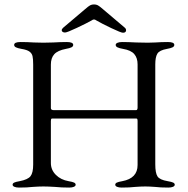

<svg xmlns="http://www.w3.org/2000/svg" viewBox="-20 -843 850 868"><path d="M37 0ZM37 -8Q37 -14 44 -17.5Q51 -21 69 -24Q106 -31 118 -46.5Q130 -62 130 -99V-551Q130 -577 127 -589.5Q124 -602 113 -610Q102 -618 77 -622Q60 -625 52 -629Q44 -633 44 -640Q44 -653 73 -653Q103 -653 133 -651L176 -650L221 -651Q253 -653 282 -653Q311 -653 311 -640Q311 -633 303 -629Q295 -625 278 -622Q241 -615 225.5 -598Q210 -581 210 -551V-354Q210 -345 224 -345H595Q602 -345 602 -357V-552Q602 -581 587 -598.5Q572 -616 536 -622Q519 -625 511 -629Q503 -633 503 -640Q503 -646 511 -649.5Q519 -653 532 -653Q560 -653 596 -651L648 -650L683 -651Q709 -653 739 -653Q768 -653 768 -640Q768 -633 760 -629Q752 -625 735 -622Q701 -616 691.5 -600.5Q682 -585 682 -552V-100Q682 -61 692 -45.5Q702 -30 738 -24Q756 -21 763 -17.5Q770 -14 770 -8Q770 -2 762 1.5Q754 5 741 5Q704 5 681 2Q655 0 637 0Q617 0 591 2Q567 5 530 5Q517 5 509 1.5Q501 -2 501 -8Q501 -14 508 -17.5Q515 -21 533 -24Q602 -37 602 -97V-292V-297Q602 -301 601 -304Q600 -307 597 -307H215Q212 -307 211 -304Q210 -301 210 -296V-106Q210 -75 232.5 -52.5Q255 -30 290 -24Q308 -21 315 -17.5Q322 -14 322 -8Q322 -2 314 1.5Q306 5 293 5Q256 5 229 2Q197 0 176 0Q156 0 128 2Q104 5 66 5Q53 5 45 1.5Q37 -2 37 -8ZM259 -706Q259 -712 266 -718L364 -801Q380 -815 387.5 -819Q395 -823 405 -823Q415 -823 422.5 -819Q430 -815 446 -801L544 -718Q550 -713 550 -706Q550 -701 546.5 -698Q543 -695 536 -695Q527 -695 483 -716Q439 -737 415 -751Q410 -755 405 -755Q400 -755 395 -751Q372 -738 327.5 -717Q283 -696 274 -696Q267 -696 263 -699Q259 -702 259 -706Z"/></svg>

Font: EB Garamond
Style: Regular
Weight: 400
Designer: Georg Duffner and Octavio Pardo
Foundry: Georg Duffner
Version: Version 1.000; ttfautohint (v1.6)